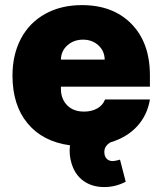

<svg xmlns="http://www.w3.org/2000/svg" viewBox="-20 -573 648 766"><path d="M396.3 173.3Q347.3 173.3 313.2 148.8Q279.1 124.3 265.6 79.5Q254.6 44.4 259.2 6.7Q150.9 -7.8 90.4 -80.4Q29.8 -153.1 29.8 -271.3Q29.8 -355.1 63.6 -418.9Q97.3 -482.6 160.3 -517.6Q223.4 -552.6 306.8 -552.6Q431.1 -552.6 504.6 -477.5Q578.1 -402.3 578.1 -272.7V-227.3H223V-218.8Q223 -178.6 247.7 -153.2Q272.4 -127.8 315.3 -127.8Q345.9 -127.8 368.3 -140.6Q390.6 -153.4 399.1 -176.1H578.1Q567.8 -113.6 527.2 -69.2Q486.5 -24.9 420.5 -5Q396 9.9 396.3 32.7Q396 50.1 405.2 59.8Q414.4 69.6 429 69.6Q436.4 69.6 446.9 66.9Q457.4 64.3 458.8 63.9L481.5 152Q441.1 173.3 396.3 173.3ZM223 -335.2H397.7Q397 -370 372.3 -392.4Q347.7 -414.8 311.1 -414.8Q274.5 -414.8 249.1 -392.4Q223.7 -370 223 -335.2Z"/></svg>

Font: Karasuma Gothic
Style: Black
Weight: 900
Designer: Rasmus Andersson / Ryoko Nishizuka
Foundry: Genbu
Version: Version 1.00